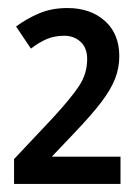

<svg xmlns="http://www.w3.org/2000/svg" viewBox="-20 -878 334 478"><path d="M15 -420V-482L112 -585Q158 -635 177.5 -665Q197 -695 197 -731Q197 -759 180.5 -774Q164 -789 140 -789Q116 -789 97 -781Q78 -773 57 -757L20 -812Q47 -832 78 -845Q109 -858 148 -858Q205 -858 241 -826Q277 -794 277 -738Q277 -709 266.5 -682Q256 -655 232 -623.5Q208 -592 167 -549L109 -488H280V-420Z"/></svg>

Font: Noto Sans Tamil UI Condensed Medium
Style: Regular
Weight: 500
Width: 3
Designer: Jelle Bosma - Monotype Design Team
Foundry: Monotype Imaging Inc.
Version: Version 2.004; ttfautohint (v1.8.4.7-5d5b)